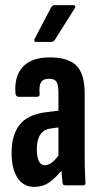

<svg xmlns="http://www.w3.org/2000/svg" viewBox="-20 -720 386 746"><path d="M233 0Q224 0 223 -10Q221 -27 219 -52.5Q217 -78 216 -98L207 -110V-358Q207 -390 199.5 -402Q192 -414 170 -414Q148 -414 139.5 -400.5Q131 -387 134 -355Q135 -344 124 -344H52Q41 -344 40 -358Q35 -424 69 -460.5Q103 -497 173 -497Q245 -497 277 -465Q309 -433 309 -357V-125Q309 -82 310 -55Q311 -28 312 -12Q313 0 305 0ZM113 6Q71 6 48 -29Q25 -64 25 -126Q25 -195 56 -235Q87 -275 159 -284L215 -291V-226L179 -221Q151 -218 137 -197.5Q123 -177 123 -139Q123 -110 131 -94Q139 -78 154 -78Q169 -78 184 -90.5Q199 -103 221 -133L229 -69Q196 -28 171 -11Q146 6 113 6ZM120 -557Q115 -557 113.5 -560.5Q112 -564 114 -568L179 -692Q184 -700 192 -700H265Q270 -700 272 -696.5Q274 -693 270 -687L193 -565Q188 -557 177 -557Z"/></svg>

Font: Sofia Sans Extra Condensed
Style: Bold
Weight: 700
Designer: Botio Nikoltchev, Ani Petrova
Foundry: lettersoup
Version: Version 4.101